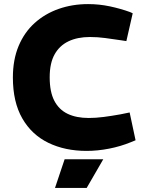

<svg xmlns="http://www.w3.org/2000/svg" viewBox="-20 -730 706 939"><path d="M403 8Q298 8 216.5 -31.5Q135 -71 89 -151Q43 -231 43 -351Q43 -438 71 -505Q99 -572 149.5 -617.5Q200 -663 267 -686.5Q334 -710 411 -710Q465 -710 517 -699Q569 -688 616 -671L629 -665L598 -529L572 -533Q531 -539 494.5 -544Q458 -549 420 -549Q359 -549 315 -528Q271 -507 247 -464Q223 -421 223 -352Q223 -281 245.5 -237.5Q268 -194 310.5 -173.5Q353 -153 414 -153Q448 -153 487 -158Q526 -163 570 -171L614 -180L643 -44L621 -35Q570 -14 513.5 -3Q457 8 403 8ZM249 189 296 49H485L404 189Z"/></svg>

Font: REM Medium
Style: Bold
Weight: 700
Version: Version 1.005;gftools[0.9.28]